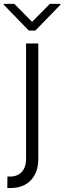

<svg xmlns="http://www.w3.org/2000/svg" viewBox="-51 -771 333 996"><path d="M84.2 -545.5H147.7V52.9Q147.7 122.5 109.4 163.5Q71 204.5 1.8 204.5Q-1.8 204.5 -5.3 204.5Q-8.9 204.5 -13.1 204.2L-12.4 144.9H1.1Q40.1 144.9 62.1 120.7Q84.2 96.6 84.2 52.9ZM23.1 -751.1 115.4 -657.7 207.7 -751.1H262.1V-746.1L132.5 -612.6H98.4L-31.2 -746.1V-751.1Z"/></svg>

Font: Inter UI Light
Style: Regular
Weight: 300
Designer: Rasmus Andersson
Foundry: rsms
Version: 3.2;8d6f07862